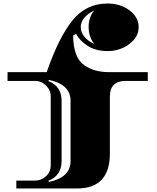

<svg xmlns="http://www.w3.org/2000/svg" viewBox="-20 -875 892 1094"><path d="M606 -325V0Q606 199 418 199H73V154H179Q216 154 242.5 129Q269 104 269 68V-325Q269 -361 242.5 -387.5Q216 -414 179 -414H23V-464H246Q316 -665 394 -760Q472 -855 592 -855Q666 -855 718 -816Q770 -777 770 -720.5Q770 -664 716.5 -624Q663 -584 594 -584Q525 -584 479 -614Q433 -644 414 -682L397 -673Q397 -546 462 -502Q518 -464 600 -464H822V-414H696Q606 -414 606 -325ZM382 43V-301Q382 -394 258 -420L256 -413Q331 -383 331 -301V43Q331 125 256 155L258 162Q382 136 382 43ZM517 -625Q485 -665 485 -721.5Q485 -778 517 -815Q483 -800 461.5 -775Q440 -750 440 -720.5Q440 -691 461 -665.5Q482 -640 517 -625Z"/></svg>

Font: Diplomata
Style: Regular
Weight: 400
Width: 7
Designer: Eduardo Rodriguez Tunni
Foundry: Eduardo Rodriguez Tunni
Version: Version 1.001